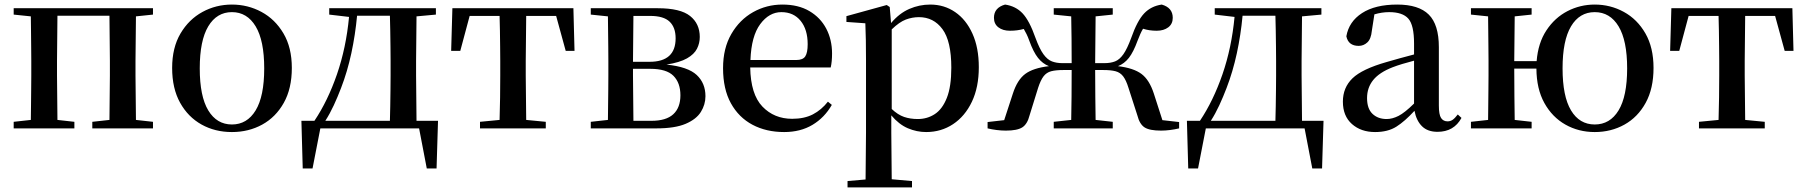

<svg xmlns="http://www.w3.org/2000/svg" viewBox="-20 -563 7916 842"><path d="M40 -499V-526.9H650.9V-499L576.2 -491.2L574.2 -295.9V-231.9L576.2 -37.1L650.9 -28.8V0H384.8V-28.8L460 -37.1L461.9 -231.9V-295.9L460 -494.1H231.9L230 -295.9V-231.9L231.9 -37.1L306.2 -28.8V0H40V-28.8L115.2 -37.1Q115.7 -64.9 116 -99.9Q116.2 -134.8 116.7 -169.7Q117.2 -204.6 117.2 -231.9V-295.9Q117.2 -323.7 116.7 -358.4Q116.2 -393.1 116 -428Q115.7 -462.9 115.2 -491.2Z M997.1 16.1Q923.3 16.1 864 -16.8Q804.7 -49.8 769.8 -112.5Q734.9 -175.3 734.9 -265.1Q734.9 -354 771.5 -416Q808.1 -478 867.7 -510.5Q927.2 -543 997.1 -543Q1066.9 -543 1126.7 -510.7Q1186.5 -478.5 1223.1 -416.5Q1259.8 -354.5 1259.8 -265.1Q1259.8 -174.8 1224.6 -112.1Q1189.5 -49.3 1129.9 -16.6Q1070.3 16.1 997.1 16.1ZM997.1 -17.1Q1063.5 -17.1 1101.1 -78.9Q1138.7 -140.6 1138.7 -263.2Q1138.7 -385.3 1101.1 -447.5Q1063.5 -509.8 997.1 -509.8Q930.7 -509.8 893.3 -447.5Q856 -385.3 856 -263.2Q856 -140.6 893.3 -78.9Q930.7 -17.1 997.1 -17.1Z M1423.8 -499V-526.9H1891.6V-499L1806.6 -491.2L1804.7 -295.9V-231.9L1806.6 -33.2H1900.9L1894.5 175.8H1851.6L1817.9 0H1384.8L1350.6 175.8H1307.6L1301.8 -33.2H1358.9Q1417.5 -120.6 1457.8 -237.3Q1498 -354 1510.7 -488.8ZM1689.9 -33.2Q1690.9 -61.5 1691.4 -97.2Q1691.9 -132.8 1692.4 -168.5Q1692.9 -204.1 1692.9 -231.9V-295.9Q1692.9 -323.7 1692.4 -359.1Q1691.9 -394.5 1691.4 -430.2Q1690.9 -465.8 1689.9 -494.1H1545.9Q1538.1 -410.2 1520.8 -329.6Q1503.4 -249 1475.6 -176.8Q1460.9 -138.2 1443.8 -101.3Q1426.8 -64.5 1406.7 -33.2Z M2169.9 0H2085V-28.8L2170.9 -37.1Q2172.4 -79.6 2173.1 -135.3Q2173.8 -190.9 2173.8 -231.9V-295.9Q2173.8 -323.7 2173.3 -358.9Q2172.9 -394 2172.4 -429.4Q2171.9 -464.8 2170.9 -493.2H2039.6L1998.5 -339.8H1958.5L1963.9 -526.9H2494.6L2499.5 -339.8H2460.9L2418.9 -493.2H2287.6L2285.6 -295.9V-231.9L2287.6 -37.1L2373.5 -28.8V0Z M2643.6 0H2570.8V-28.8L2646 -37.1Q2646.5 -64.9 2646.7 -99.9Q2647 -134.8 2647.5 -169.7Q2647.9 -204.6 2647.9 -231.9V-295.9Q2647.9 -323.7 2647.5 -358.4Q2647 -393.1 2646.7 -428Q2646.5 -462.9 2646 -491.2L2570.8 -499V-526.9H2864.7Q2963.9 -526.9 3006.3 -492.9Q3048.8 -459 3048.8 -400.9Q3048.8 -373.5 3036.6 -349.4Q3024.4 -325.2 2992.9 -307.1Q2961.4 -289.1 2902.8 -279.8Q2997.1 -270 3035.4 -234.1Q3073.7 -198.2 3073.7 -141.1Q3073.7 -104.5 3053.7 -72.3Q3033.7 -40 2986.8 -20Q2939.9 0 2858.9 0ZM2757.8 -493.2 2755.9 -292H2828.6Q2942.9 -292 2942.9 -395Q2942.9 -442.9 2916.5 -468Q2890.1 -493.2 2831.5 -493.2ZM2755.9 -261.2V-231.9L2757.8 -33.2H2836.9Q2901.4 -33.2 2932.6 -62Q2963.9 -90.8 2963.9 -145Q2963.9 -199.7 2933.3 -230.5Q2902.8 -261.2 2831.5 -261.2Z M3418.9 16.1Q3340.3 16.1 3280 -15.9Q3219.7 -47.9 3185.3 -110.1Q3150.9 -172.4 3150.9 -264.2Q3150.9 -351.6 3187.3 -414.1Q3223.6 -476.6 3282.7 -509.8Q3341.8 -543 3411.1 -543Q3481 -543 3529.5 -514.4Q3578.1 -485.8 3603.5 -437.3Q3628.9 -388.7 3628.9 -328.1Q3628.9 -292.5 3623 -267.1H3270Q3272 -149.4 3323.5 -95.7Q3375 -42 3454.1 -42Q3507.3 -42 3544.9 -61.5Q3582.5 -81.1 3610.8 -117.2L3627.9 -103Q3595.7 -46.9 3543 -15.4Q3490.2 16.1 3418.9 16.1ZM3271 -299.8H3471.7Q3501 -299.8 3511.5 -315.9Q3522 -332 3522 -369.1Q3522 -433.6 3491 -471.7Q3460 -509.8 3406.7 -509.8Q3353 -509.8 3314 -457.3Q3274.9 -404.8 3271 -299.8Z M4041.5 16.1Q4000.5 16.1 3961.4 -0.5Q3922.4 -17.1 3888.7 -57.1V19L3890.6 223.1L3979.5 231V258.8H3696.8V231L3775.9 224.1L3777.8 19V-298.8Q3777.8 -349.1 3777.1 -386.7Q3776.4 -424.3 3774.9 -460.9L3691.9 -466.8V-492.2L3868.7 -541L3881.8 -532.2L3887.7 -461.9Q3923.8 -504.9 3967.8 -523.9Q4011.7 -543 4059.6 -543Q4120.6 -543 4168.7 -510Q4216.8 -477.1 4244.6 -415.5Q4272.5 -354 4272.5 -268.1Q4272.5 -180.7 4242.2 -116.9Q4211.9 -53.2 4159.7 -18.6Q4107.4 16.1 4041.5 16.1ZM3890.6 -434.1V-85Q3917.5 -59.6 3944.6 -50.3Q3971.7 -41 4004.9 -41Q4046.4 -41 4079.6 -62.7Q4112.8 -84.5 4132.3 -133.8Q4151.9 -183.1 4151.9 -266.1Q4151.9 -382.8 4113 -435.3Q4074.2 -487.8 4009.8 -487.8Q3980.5 -487.8 3952.1 -477.1Q3923.8 -466.3 3890.6 -434.1Z M4601.1 -499V-526.9H4859.9V-499L4784.7 -491.2L4782.7 -286.1H4823.7Q4850.1 -286.1 4869.9 -293.7Q4889.6 -301.3 4906.5 -325.2Q4923.3 -349.1 4940.9 -397Q4967.3 -472.2 4997.6 -504.2Q5027.8 -536.1 5074.7 -543Q5123 -529.3 5123 -484.9Q5123 -458 5103.3 -443.1Q5083.5 -428.2 5052.7 -428.2Q5020 -428.2 4992.7 -437Q4986.3 -426.3 4980.7 -413.8Q4975.1 -401.4 4968.8 -384.8Q4950.7 -335 4930.7 -309.3Q4910.6 -283.7 4882.8 -272.9Q4951.2 -264.6 4985.8 -238.8Q5020.5 -212.9 5040 -152.8L5077.6 -36.1L5150.9 -27.8V0Q5132.3 4.4 5111.6 7.1Q5090.8 9.8 5071.8 9.8Q5021 9.8 4999.3 -4.4Q4977.5 -18.6 4967.8 -57.1L4928.7 -178.2Q4918.5 -211.4 4905.5 -228.3Q4892.6 -245.1 4872.3 -250.5Q4852.1 -255.9 4818.8 -255.9H4782.7Q4782.7 -197.3 4783.4 -138.2Q4784.2 -79.1 4784.7 -37.1L4859.9 -28.8V0H4601.1V-28.8L4677.7 -37.1Q4678.7 -79.1 4679.2 -138.2Q4679.7 -197.3 4679.7 -255.9H4643.1Q4609.9 -255.9 4589.6 -250.5Q4569.3 -245.1 4556.4 -228.3Q4543.5 -211.4 4532.7 -178.2L4495.1 -57.1Q4485.4 -18.6 4463.1 -4.4Q4440.9 9.8 4391.1 9.8Q4371.6 9.8 4350.3 7.1Q4329.1 4.4 4311 0V-27.8L4383.8 -36.1L4421.9 -152.8Q4441.4 -212.9 4476.1 -238.8Q4510.7 -264.6 4580.1 -272.9Q4552.2 -283.7 4532 -309.3Q4511.7 -335 4493.7 -384.8Q4487.8 -401.4 4481.9 -413.3Q4476.1 -425.3 4469.7 -436Q4455.6 -432.1 4440.9 -430.2Q4426.3 -428.2 4408.7 -428.2Q4377.9 -428.2 4358.4 -443.1Q4338.9 -458 4338.9 -484.9Q4338.9 -529.3 4387.7 -543Q4434.6 -536.1 4464.6 -504.2Q4494.6 -472.2 4521 -397Q4538.6 -349.1 4555.9 -325.2Q4573.2 -301.3 4593.3 -293.7Q4613.3 -286.1 4638.7 -286.1H4679.7Q4679.7 -336.4 4679.2 -393.1Q4678.7 -449.7 4677.7 -491.2Z M5307.1 -499V-526.9H5774.9V-499L5689.9 -491.2L5688 -295.9V-231.9L5689.9 -33.2H5784.2L5777.8 175.8H5734.9L5701.2 0H5268.1L5233.9 175.8H5190.9L5185.1 -33.2H5242.2Q5300.8 -120.6 5341.1 -237.3Q5381.3 -354 5394 -488.8ZM5573.2 -33.2Q5574.2 -61.5 5574.7 -97.2Q5575.2 -132.8 5575.7 -168.5Q5576.2 -204.1 5576.2 -231.9V-295.9Q5576.2 -323.7 5575.7 -359.1Q5575.2 -394.5 5574.7 -430.2Q5574.2 -465.8 5573.2 -494.1H5429.2Q5421.4 -410.2 5404.1 -329.6Q5386.7 -249 5358.9 -176.8Q5344.2 -138.2 5327.1 -101.3Q5310.1 -64.5 5290 -33.2Z M6284.2 15.1Q6240.7 15.1 6216.1 -9.3Q6191.4 -33.7 6183.1 -77.1Q6141.1 -31.2 6103.8 -7.6Q6066.4 16.1 6010.3 16.1Q5948.7 16.1 5908.9 -19Q5869.1 -54.2 5869.1 -117.2Q5869.1 -178.7 5911.1 -219.5Q5953.1 -260.3 6061 -291Q6088.4 -299.3 6119.4 -307.6Q6150.4 -315.9 6181.2 -324.2V-372.1Q6181.2 -453.1 6156 -481.4Q6130.9 -509.8 6072.3 -509.8Q6040 -509.8 6007.3 -500L5996.1 -428.2Q5992.7 -392.1 5976.3 -377Q5960 -361.8 5938.5 -361.8Q5893.1 -361.8 5884.3 -403.8Q5895.5 -468.3 5953.1 -505.6Q6010.7 -543 6107.4 -543Q6201.7 -543 6245.8 -499Q6290 -455.1 6290 -356V-100.1Q6290 -60.1 6299.8 -45.4Q6309.6 -30.8 6328.1 -30.8Q6340.3 -30.8 6350.1 -37.4Q6359.9 -43.9 6373 -61L6389.2 -45.9Q6356 15.1 6284.2 15.1ZM6181.2 -108.9V-296.9Q6154.8 -290 6130.4 -282.7Q6106 -275.4 6087.4 -268.1Q6029.3 -245.6 6002.2 -212.2Q5975.1 -178.7 5975.1 -132.8Q5975.1 -86.4 5999 -63.7Q6022.9 -41 6061 -41Q6085.9 -41 6113 -54.7Q6140.1 -68.4 6181.2 -108.9Z M6973.6 -17.1Q7040.5 -17.1 7078.1 -78.9Q7115.7 -140.6 7115.7 -263.2Q7115.7 -385.3 7078.1 -447.5Q7040.5 -509.8 6973.6 -509.8Q6906.7 -509.8 6869.6 -447.5Q6832.5 -385.3 6832.5 -263.2Q6832.5 -140.6 6869.6 -78.9Q6906.7 -17.1 6973.6 -17.1ZM6973.6 16.1Q6902.8 16.1 6845 -16.6Q6787.1 -49.3 6752.7 -111.3Q6718.3 -173.3 6717.8 -262.2H6620.6Q6620.6 -201.2 6621.3 -140.1Q6622.1 -79.1 6622.6 -37.1L6696.8 -28.8V0H6430.7V-28.8L6505.9 -37.1Q6506.3 -64.9 6506.6 -99.9Q6506.8 -134.8 6507.3 -169.7Q6507.8 -204.6 6507.8 -231.9V-295.9Q6507.8 -323.7 6507.3 -358.4Q6506.8 -393.1 6506.6 -428Q6506.3 -462.9 6505.9 -491.2L6430.7 -499V-526.9H6696.8V-499L6622.6 -491.2L6620.6 -294.9H6718.8Q6725.1 -374.5 6761.7 -429.9Q6798.3 -485.4 6854 -514.2Q6909.7 -543 6973.6 -543Q7042.5 -543 7101.3 -510.7Q7160.2 -478.5 7195.8 -416.5Q7231.4 -354.5 7231.4 -265.1Q7231.4 -174.8 7197 -112.1Q7162.6 -49.3 7104 -16.6Q7045.4 16.1 6973.6 16.1Z M7515.6 0H7430.7V-28.8L7516.6 -37.1Q7518.1 -79.6 7518.8 -135.3Q7519.5 -190.9 7519.5 -231.9V-295.9Q7519.5 -323.7 7519 -358.9Q7518.6 -394 7518.1 -429.4Q7517.6 -464.8 7516.6 -493.2H7385.3L7344.2 -339.8H7304.2L7309.6 -526.9H7840.3L7845.2 -339.8H7806.6L7764.6 -493.2H7633.3L7631.3 -295.9V-231.9L7633.3 -37.1L7719.2 -28.8V0Z"/></svg>

Font: Source Han Serif TW SemiBold
Style: Regular
Weight: 600
Designer: Ryoko NISHIZUKA Ë•øÂ°öÊ∂ºÂ≠ê (kana & ideographs); Frank Grie√ühammer (Latin, Greek & Cyrillic); Wenlong ZHANG Âº†ÊñáÈæô 
Foundry: Adobe
Version: Version 2.003;hotconv 1.1.1;makeotfexe 2.6.0